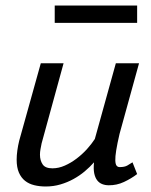

<svg xmlns="http://www.w3.org/2000/svg" viewBox="-20 -657 540 687"><path d="M39.6 0ZM407.7 -177.7Q399.4 -142.1 395.8 -119.1Q392.1 -96.2 392.6 -82.8Q393.1 -69.3 397.2 -64.2Q401.4 -59.1 408.2 -59.1Q425.8 -59.1 435.8 -64.9Q445.8 -70.8 454.1 -76.2L470.7 -34.2Q449.7 -18.1 423.6 -5.9Q397.5 6.3 369.1 5.9Q356.4 5.9 345.7 1.7Q335 -2.4 327.6 -12Q320.3 -21.5 317.1 -37.1Q314 -52.7 316.4 -76.2Q301.8 -59.6 283.2 -43.9Q264.6 -28.3 242.9 -16.4Q221.2 -4.4 196.3 2.9Q171.4 10.3 143.6 10.3Q121.6 10.3 102.5 5.6Q83.5 1 69.6 -10Q55.7 -21 47.6 -39.6Q39.6 -58.1 39.6 -85.9Q39.6 -100.6 42 -118.4Q44.4 -136.2 48.8 -153.8L126 -430.7H207.5L128.9 -144Q126.5 -132.8 124.8 -122.8Q123 -112.8 123 -103.5Q123 -83 132.6 -68.8Q142.1 -54.7 167.5 -54.7Q189.9 -54.7 211.9 -64.5Q233.9 -74.2 253.9 -89.4Q273.9 -104.5 290.8 -123Q307.6 -141.6 319.3 -159.7L394.5 -430.7H477.5ZM175.8 -637.2H470.7V-575.2H175.8Z"/></svg>

Font: PT Astra Sans
Style: Italic
Weight: 400
Italic angle: -16°
Designer: A.Korolkova, I. Chaeva
Foundry: ParaType Ltd
Version: Version 1.001; ttfautohint (v1.6)